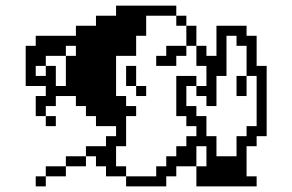

<svg xmlns="http://www.w3.org/2000/svg" viewBox="-20 -663 1040 683"><path d="M107.1 -35.7V0H142.9V-35.7ZM142.9 -71.4V-35.7H214.3V-71.4ZM214.3 -107.1V-71.4H285.7V-107.1ZM285.7 -142.9V-107.1H321.4V-71.4H357.1V-35.7H428.6V-71.4H392.9V-142.9H428.6V-250H464.3V-285.7H428.6V-321.4H392.9V-464.3H464.3V-535.7H500V-607.1H607.1V-642.9H392.9V-607.1H321.4V-571.4H250V-535.7H107.1V-500H71.4V-357.1H142.9V-321.4H107.1V-250H142.9V-285.7H178.6V-321.4H250V-285.7H285.7V-250H321.4V-214.3H392.9V-178.6H357.1V-142.9ZM428.6 -35.7V0H571.4V-35.7H607.1V-71.4H678.6V-142.9H714.3V-71.4H678.6V0H892.9V-35.7H857.1V-142.9H892.9V-178.6H928.6V-428.6H892.9V-535.7H857.1V-571.4H750V-464.3H714.3V-500H678.6V-428.6H714.3V-357.1H678.6V-321.4H714.3V-285.7H750V-392.9H785.7V-535.7H821.4V-500H857.1V-392.9H892.9V-214.3H857.1V-178.6H821.4V-107.1H750V-178.6H714.3V-250H678.6V-285.7H642.9V-357.1H678.6V-392.9H607.1V-250H642.9V-214.3H678.6V-178.6H642.9V-142.9H607.1V-107.1H571.4V-71.4H535.7V-35.7ZM642.9 -571.4V-500H678.6V-571.4ZM642.9 -571.4V-607.1H607.1V-571.4ZM642.9 -500H571.4V-464.3H535.7V-428.6H607.1V-464.3H642.9ZM428.6 -428.6V-357.1H464.3V-428.6ZM464.3 -357.1V-321.4H500V-357.1ZM142.9 -250V-214.3H178.6V-250ZM142.9 -392.9H107.1V-428.6H142.9V-464.3H214.3V-500H250V-464.3H214.3V-357.1H178.6V-428.6H142.9ZM821.4 -392.9V-321.4H857.1V-392.9Z"/></svg>

Font: Gossip Icons Med Pixel
Style: Regular
Weight: 500
Designer: Deborah Khodanovich
Version: Version 1.001;Glyphs 3.3.1 (3343)